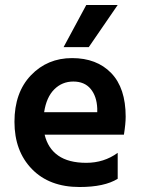

<svg xmlns="http://www.w3.org/2000/svg" viewBox="-20 -745 569 770"><path d="M336 -556H235L326 -725H452ZM157 -295H370V-310Q368 -359 343.5 -388.5Q319 -418 274 -418Q229 -418 197.5 -386.5Q166 -355 157 -295ZM299 5Q178 5 108 -67Q38 -139 38 -256.5Q38 -374 104 -443Q170 -512 269 -512Q368 -512 426 -452Q484 -392 484 -277Q484 -249 477 -205H159Q172 -150 213.5 -121Q255 -92 326 -92Q397 -92 452 -132V-28Q399 5 299 5Z"/></svg>

Font: Hind Jalandhar SemiBold
Style: Regular
Weight: 600
Designer: Namrata Goyal
Foundry: Indian Type Foundry
Version: Version 0.702;PS 1.0;hotconv 1.0.81;makeotf.lib2.5.63406